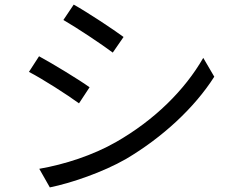

<svg xmlns="http://www.w3.org/2000/svg" viewBox="-20 -788 1040 836"><path d="M301 -768 256 -701C315 -667 423 -595 471 -559L518 -627C475 -659 360 -735 301 -768ZM151 -53 197 28C290 9 428 -38 529 -96C688 -190 827 -319 913 -454L865 -536C784 -395 652 -265 486 -170C385 -112 261 -72 151 -53ZM150 -543 106 -475C166 -444 275 -374 324 -338L370 -408C326 -440 209 -511 150 -543Z"/></svg>

Font: Noto Sans KR
Style: Regular
Weight: 400
Designer: Ryoko NISHIZUKA 西塚涼子 (kana, bopomofo & ideographs); Paul D. Hunt (Latin, Greek & Cyrillic); Sandoll Communications 산돌커뮤니
Foundry: Adobe
Version: Version 2.004;hotconv 1.0.118;makeotfexe 2.5.65603